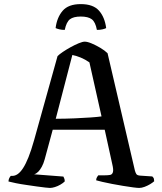

<svg xmlns="http://www.w3.org/2000/svg" viewBox="-20 -925 796 945"><path d="M226 0Q221 0 203.1 -1.9Q185.3 -3.8 160.2 -7.4Q135.1 -11.1 108.7 -14.9Q82.2 -18.6 59 -23.3Q35.9 -28 21.8 -31.7Q21.8 -40.3 25.5 -48Q29.3 -55.8 33.3 -59.4H41.6Q54.2 -59.4 67.2 -68.3Q80.3 -77.3 93.5 -97.4Q106.7 -117.6 120.2 -151.2Q133.6 -184.7 147.8 -235L263.2 -648.8Q271.7 -657.5 289.2 -669.4Q306.7 -681.2 327.7 -692.8Q348.7 -704.4 367.7 -712.2Q386.8 -720 396.9 -720Q410.4 -720 431.4 -711.1Q452.5 -702.2 474.4 -689.2Q496.3 -676.1 509.4 -663L643.9 -85.8Q646.9 -75.1 651 -68.5Q655 -61.8 669.8 -60.6L729.6 -56.6Q732.4 -53 735.1 -50.3Q737.9 -47.5 738.9 -32.9Q731.4 -26.1 718.7 -18.4Q706 -10.8 691.6 -5.4Q677.2 0 664.9 0Q656.1 0 634.7 -2.8Q613.3 -5.5 586 -10.1Q558.6 -14.6 531.9 -19.7Q505.2 -24.7 483.9 -29.8Q462.6 -34.8 453.3 -37.6Q453.3 -46.5 457.7 -53.5Q462.1 -60.5 463.6 -62.1H495.1Q511.5 -62.1 522 -64.1Q532.4 -66.1 535.8 -77.8Q539.3 -89.5 532.5 -117.3L495.4 -286.5H239.5L200 -141Q194.2 -119.8 185.7 -104.2Q177.2 -88.6 168 -79.5Q158.9 -70.4 148 -67.1L291.9 -56Q293.1 -53.5 295.9 -47.5Q298.7 -41.4 298.7 -32.1Q290.5 -23.9 277.2 -16.2Q264 -8.5 250.2 -4.3Q236.3 0 226 0ZM254.4 -340.4Q302.7 -340.6 347.2 -342.5Q391.7 -344.4 426.5 -346.9Q461.4 -349.4 479.7 -352.1L420.1 -618Q398.4 -633 377.2 -641.7Q356 -650.5 336 -654.2ZM377.7 -904.8Q438.5 -904.8 467.1 -872.7Q495.6 -840.7 502.6 -786.8Q497.4 -783.8 485.5 -780.8Q473.5 -777.8 456.9 -777.8Q449.7 -816.7 431.7 -830.2Q413.7 -843.6 377.7 -843.6Q341.7 -843.6 324.2 -830.2Q306.7 -816.7 298.7 -777.8Q283.4 -777.8 271.7 -780.8Q260 -783.8 253.7 -786.8Q260 -838.4 288.1 -871.6Q316.3 -904.8 377.7 -904.8Z"/></svg>

Font: Texturina Medium
Style: Regular
Weight: 500
Designer: Guillermo Torres Carreño
Foundry: Omnibus-Type
Version: Version 1.003